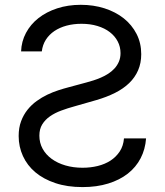

<svg xmlns="http://www.w3.org/2000/svg" viewBox="-20 -757 678 790"><path d="M66.8 -545.5Q68.2 -586.6 87 -621.8Q105.8 -657 138.3 -682.5Q170.8 -708.1 215.4 -722.7Q259.9 -737.2 312.5 -737.2Q364.7 -737.2 410.2 -722.7Q455.6 -708.1 489.2 -681.5Q522.7 -654.8 541.9 -617.4Q561.1 -579.9 561.1 -534.1Q561.1 -497.5 548.3 -467.9Q535.5 -438.2 511.5 -415.1Q487.6 -392 453.3 -374.8Q419 -357.6 376.4 -345.2L286.9 -319.6Q258.2 -311.8 231.9 -302Q205.6 -292.3 185.7 -278.4Q165.8 -264.6 153.9 -245.4Q142 -226.2 142 -198.9Q142 -169 155.5 -144.7Q169 -120.4 193 -103Q217 -85.6 249.5 -76.2Q282 -66.8 319.6 -66.8Q352.3 -66.8 381.9 -74Q411.6 -81.3 434.7 -96.2Q457.7 -111.2 472.7 -133.9Q487.6 -156.6 490.1 -187.5H581Q577.8 -142.8 558.6 -105.8Q539.4 -68.9 505.9 -42.6Q472.3 -16.3 425.2 -1.8Q378.2 12.8 319.6 12.8Q256.7 12.8 207.9 -3.6Q159.1 -19.9 125.5 -48.1Q92 -76.3 74.4 -114.9Q56.8 -153.4 56.8 -197.4Q56.8 -231.5 66.8 -258.2Q76.7 -284.8 93.2 -305.4Q109.7 -326 130.9 -341.3Q152 -356.5 174.7 -367.4Q197.4 -378.2 220 -385.5Q242.5 -392.8 261.4 -397.7L335.2 -417.6Q348.7 -421.2 364.3 -426.1Q380 -431.1 395.6 -437.9Q411.2 -444.6 425.8 -454Q440.3 -463.4 451.3 -475.5Q462.4 -487.6 469.1 -503.2Q475.9 -518.8 475.9 -538.4Q475.9 -564.6 464.3 -586.6Q452.8 -608.7 431.8 -624.8Q410.9 -641 381.2 -650Q351.6 -659.1 315.3 -659.1Q282.3 -659.1 253.9 -651.5Q225.5 -643.8 203.8 -629.3Q182.2 -614.7 168.7 -593.6Q155.2 -572.4 152 -545.5Z"/></svg>

Font: Interop
Style: Regular
Weight: 400
Designer: Rasmus Andersson, Google, Jang Haemin
Foundry: jhaemin
Version: Version 1.008